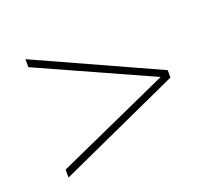

<svg xmlns="http://www.w3.org/2000/svg" viewBox="-76 -649 658 585"><g transform="rotate(-20 253.0 -356.0)"><path d="M451.2 -344.2 55.2 -164.1V-189.9L423.8 -356L55.2 -522V-547.9L451.2 -368.2Z"/></g></svg>

Font: Creato Display Thin
Style: Regular
Weight: 265
Version: Version 1.000